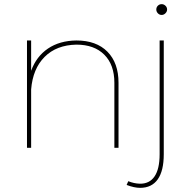

<svg xmlns="http://www.w3.org/2000/svg" viewBox="-20 -712 903 925"><path d="M551 -313V0H531V-313Q531 -400 482.5 -448.5Q434 -497 348 -497Q252 -495 195 -438Q138 -381 130 -281V0H110V-517H130V-371Q155 -440 211 -478Q267 -516 348 -517Q444 -517 497.5 -463Q551 -409 551 -313ZM653 173Q700 174 724.5 138Q749 102 749 31V-517H769V31Q769 111 740 152Q711 193 655 193Q627 193 590 179L598 161Q625 172 653 173ZM785 -666Q785 -656 777 -648Q769 -640 759 -640Q748 -640 740.5 -648Q733 -656 733 -666Q733 -677 740.5 -684.5Q748 -692 759 -692Q769 -692 777 -684.5Q785 -677 785 -666Z"/></svg>

Font: Montserrat-Arabic Thin
Style: Regular
Weight: 250
Designer: Mohamed Gaber
Foundry: Kief Type Foundry
Version: Version 5.008